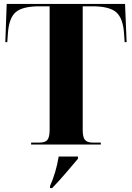

<svg xmlns="http://www.w3.org/2000/svg" viewBox="-20 -734 670 975"><path d="M138 0H492V-10H451Q422 -10 411 -24Q400 -38 400 -75V-702H450Q535 -702 570 -672Q605 -642 610 -562L613 -520H623L615 -714H14L7 -520H17L20 -562Q25 -642 59.5 -672Q94 -702 180 -702H232V-75Q232 -38 221 -24Q210 -10 181 -10H138ZM234 221H245Q278 187 316.5 142Q355 97 376 72V61H278Q265 141 234 211Z"/></svg>

Font: Noto Serif Display SemiCondensed Extra
Style: Regular
Weight: 800
Width: 4
Designer: Monotype Design Team
Foundry: Monotype Imaging Inc.
Version: Version 1.900